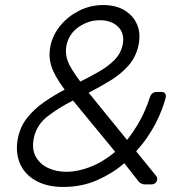

<svg xmlns="http://www.w3.org/2000/svg" viewBox="-20 -730 714 760"><path d="M230 10Q166 10 121.5 -15Q77 -40 58.5 -84Q40 -128 51 -184Q61 -231 89 -265.5Q117 -300 155.5 -326.5Q194 -353 236 -375Q196 -429 183.5 -467.5Q171 -506 180 -550Q190 -594 220 -630Q250 -666 294 -688Q338 -710 388 -710Q439 -710 473.5 -689Q508 -668 523 -632Q538 -596 528 -550Q518 -504 488.5 -470.5Q459 -437 417.5 -411.5Q376 -386 331 -363L483 -176Q510 -210 533 -251Q556 -292 573 -344Q580 -366 600 -366H619Q629 -366 633.5 -360Q638 -354 636 -344Q630 -321 620.5 -296Q611 -271 597 -243.5Q583 -216 564 -188Q545 -160 519 -131L597 -35Q604 -27 602 -19Q601 -10 594.5 -5Q588 0 578 0H556Q546 0 540 -3Q534 -6 530 -10L472 -84Q426 -44 365 -17Q304 10 230 10ZM243 -50Q288 -50 338 -69.5Q388 -89 436 -129L269 -332Q213 -304 169 -270Q125 -236 114 -184Q105 -141 121 -111Q137 -81 169.5 -65.5Q202 -50 243 -50ZM298 -407Q338 -427 373.5 -447.5Q409 -468 433.5 -493Q458 -518 465 -550Q475 -596 448.5 -623Q422 -650 375 -650Q331 -650 292 -623.5Q253 -597 243 -550Q237 -520 247.5 -490Q258 -460 298 -407Z"/></svg>

Font: Rubik Light
Style: Italic
Weight: 300
Italic angle: -12°
Designer: Hubert and Fischer
Foundry: Hubert and Fischer
Version: Version 2.300;gftools[0.9.30]